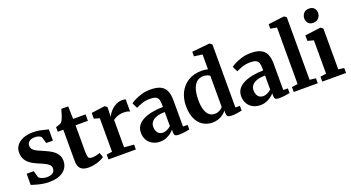

<svg xmlns="http://www.w3.org/2000/svg" viewBox="-54 -1463 3865 2116"><g transform="rotate(-20 1878.0 -405.0)"><path d="M251 11Q204.5 11 164.2 3Q124 -5 93.5 -14.5Q63 -24 45 -29L45.5 -160H128L150.5 -82.5Q156 -74 170.8 -66Q185.5 -58 205.2 -53Q225 -48 245 -48Q277.5 -48 298.2 -57Q319 -66 328.8 -81.8Q338.5 -97.5 338.5 -118Q338.5 -145 318.8 -163Q299 -181 264.5 -196.8Q230 -212.5 184.5 -232Q140.5 -251 109.8 -275.2Q79 -299.5 62.8 -332.5Q46.5 -365.5 46.5 -410Q46.5 -455.5 73.2 -490.5Q100 -525.5 148.5 -545.8Q197 -566 262.5 -566Q311 -566 345.5 -559.2Q380 -552.5 403.8 -545.5Q427.5 -538.5 442.5 -536V-404.5H364.5L341.5 -479.5Q337.5 -487 326.5 -493.2Q315.5 -499.5 300 -503.8Q284.5 -508 266 -508Q239 -508 218.8 -499.8Q198.5 -491.5 187.8 -476.8Q177 -462 177 -442Q177 -412.5 195 -393.5Q213 -374.5 242.2 -361.2Q271.5 -348 304.5 -334Q336 -320.5 366.8 -304.8Q397.5 -289 422 -268.8Q446.5 -248.5 461.2 -220.8Q476 -193 476 -155Q476 -108.5 451.2 -70.8Q426.5 -33 376.5 -11Q326.5 11 251 11Z M713.5 9.5Q652 9.5 621.5 -19Q591 -47.5 591 -111.5V-477.5H526V-532Q537.5 -536.5 549.8 -539.8Q562 -543 572.2 -546.8Q582.5 -550.5 589 -556Q595.5 -562 600.2 -568.5Q605 -575 609.2 -583.2Q613.5 -591.5 617.5 -602.5Q623 -615 628.5 -632.8Q634 -650.5 639.5 -668.8Q645 -687 649 -701.5H729.5L733.5 -553H879.5V-477.5H734.5V-194.5Q734.5 -142.5 738.5 -118.8Q742.5 -95 754 -88.5Q765.5 -82 787.5 -82Q812 -82 838 -88Q864 -94 879.5 -100.5L898.5 -45.5Q881.5 -32.5 852.2 -19.8Q823 -7 787 1.2Q751 9.5 713.5 9.5Z M947 0V-57.5L1012.5 -66V-459L948.5 -477.5V-544.5L1104 -566H1108L1133.5 -546.5V-524L1130.5 -436.5H1133.5Q1138 -449.5 1152.2 -470.2Q1166.5 -491 1189.8 -512.5Q1213 -534 1244.2 -548.5Q1275.5 -563 1313 -563Q1327 -563 1336.5 -561Q1346 -559 1351.5 -557V-413Q1342 -420 1324.8 -424.5Q1307.5 -429 1278.5 -429Q1247.5 -429 1223.5 -422Q1199.5 -415 1182.2 -405.8Q1165 -396.5 1154 -388V-66.5L1268 -57V0Z M1550 11Q1505 11 1467 -8Q1429 -27 1406 -64Q1383 -101 1383 -155Q1383 -202.5 1408.5 -237Q1434 -271.5 1479 -293.5Q1524 -315.5 1582.8 -326.8Q1641.5 -338 1708.5 -338.5V-365.5Q1708.5 -403.5 1700.2 -426.8Q1692 -450 1669.5 -460.8Q1647 -471.5 1605 -471.5Q1547.5 -471.5 1504.5 -455.2Q1461.5 -439 1437.5 -427L1407 -490Q1419 -500.5 1453 -518.5Q1487 -536.5 1536 -551.2Q1585 -566 1642 -566Q1717.5 -566 1761.2 -544Q1805 -522 1823.8 -477.8Q1842.5 -433.5 1842.5 -365V-60L1896.5 -59.5V-5.5Q1885 -2.5 1863.8 1Q1842.5 4.5 1818.2 7Q1794 9.5 1774 9.5Q1740 9.5 1728 -0.2Q1716 -10 1716 -41V-68Q1704 -53 1680.5 -34.5Q1657 -16 1624.2 -2.5Q1591.5 11 1550 11ZM1615.5 -71.5Q1637 -71.5 1663.2 -83.8Q1689.5 -96 1708.5 -114V-278.5Q1646.5 -278.5 1607.8 -263.5Q1569 -248.5 1551 -224Q1533 -199.5 1533 -169.5Q1533 -137.5 1543.5 -115.5Q1554 -93.5 1572.5 -82.5Q1591 -71.5 1615.5 -71.5Z M2166.5 11Q2122.5 11 2083.5 -5Q2044.5 -21 2014.5 -54.2Q1984.5 -87.5 1967.5 -139.5Q1950.5 -191.5 1950.5 -262.5Q1950.5 -345.5 1984.2 -414.8Q2018 -484 2083.8 -525.8Q2149.5 -567.5 2244 -567.5Q2264.5 -567.5 2283.2 -565Q2302 -562.5 2317 -558.5V-732L2220.5 -745.5V-799.5L2425.5 -819.5H2430L2457 -799V-59.5H2510V-4Q2488.5 0.5 2455.5 5.8Q2422.5 11 2391 11Q2361.5 11 2346.5 1.8Q2331.5 -7.5 2331.5 -40.5V-69Q2315.5 -47 2290 -28.8Q2264.5 -10.5 2232.8 0.2Q2201 11 2166.5 11ZM2219.5 -71Q2243 -71 2262 -78Q2281 -85 2295 -95.8Q2309 -106.5 2317 -117V-480Q2310 -490.5 2288.2 -498Q2266.5 -505.5 2240.5 -505.5Q2201.5 -505.5 2170.2 -483.5Q2139 -461.5 2120.5 -411.8Q2102 -362 2101 -279Q2100.5 -205 2116.2 -159Q2132 -113 2159 -92Q2186 -71 2219.5 -71Z M2726 11Q2681 11 2643 -8Q2605 -27 2582 -64Q2559 -101 2559 -155Q2559 -202.5 2584.5 -237Q2610 -271.5 2655 -293.5Q2700 -315.5 2758.8 -326.8Q2817.5 -338 2884.5 -338.5V-365.5Q2884.5 -403.5 2876.2 -426.8Q2868 -450 2845.5 -460.8Q2823 -471.5 2781 -471.5Q2723.5 -471.5 2680.5 -455.2Q2637.5 -439 2613.5 -427L2583 -490Q2595 -500.5 2629 -518.5Q2663 -536.5 2712 -551.2Q2761 -566 2818 -566Q2893.5 -566 2937.2 -544Q2981 -522 2999.8 -477.8Q3018.5 -433.5 3018.5 -365V-60L3072.5 -59.5V-5.5Q3061 -2.5 3039.8 1Q3018.5 4.5 2994.2 7Q2970 9.5 2950 9.5Q2916 9.5 2904 -0.2Q2892 -10 2892 -41V-68Q2880 -53 2856.5 -34.5Q2833 -16 2800.2 -2.5Q2767.5 11 2726 11ZM2791.5 -71.5Q2813 -71.5 2839.2 -83.8Q2865.5 -96 2884.5 -114V-278.5Q2822.5 -278.5 2783.8 -263.5Q2745 -248.5 2727 -224Q2709 -199.5 2709 -169.5Q2709 -137.5 2719.5 -115.5Q2730 -93.5 2748.5 -82.5Q2767 -71.5 2791.5 -71.5Z M3189.5 -67.5V-731L3115.5 -744V-796.5L3300 -819.5H3303L3329.5 -800.5V-67L3401.5 -58V0H3119.5V-58Z M3454.5 0V-58L3523.5 -67.5V-459L3453.5 -478V-542.5L3636 -566H3638.5L3666 -546V-67L3733 -58V0ZM3583 -642.5Q3545 -642.5 3525.2 -666Q3505.5 -689.5 3505.5 -719Q3505.5 -754.5 3527.2 -780.5Q3549 -806.5 3591.5 -806.5H3592.5Q3630.5 -806.5 3650.5 -783.8Q3670.5 -761 3670.5 -731.5Q3670.5 -696 3648.8 -669.2Q3627 -642.5 3584 -642.5Z"/></g></svg>

Font: Merriweather 24pt
Style: Bold
Weight: 700
Designer: Eben Sorkin
Foundry: Eben Sorkin
Version: Version 2.100